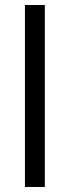

<svg xmlns="http://www.w3.org/2000/svg" viewBox="-20 -743 277 763"><path d="M79.1 0V-723.1H158.2V0Z"/></svg>

Font: Archivo Expanded Light
Style: Regular
Weight: 300
Width: 7
Designer: Hector Gatti
Foundry: Omnibus-Type
Version: Version 2.001